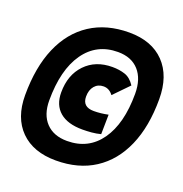

<svg xmlns="http://www.w3.org/2000/svg" viewBox="-124 -795 852 896"><g transform="rotate(20 302.5 -346.5)"><path d="M248.5 -7.3Q136.2 -7.3 73.2 -70.3Q10.3 -133.3 10.3 -245.1Q10.3 -383.8 52.7 -482.4Q95.2 -581.1 175.5 -633.5Q255.9 -686 368.2 -686Q480 -686 542.5 -621.3Q605 -556.6 605 -440.9Q605 -304.7 562.5 -207.8Q520 -110.8 440.4 -59.1Q360.8 -7.3 248.5 -7.3ZM266.6 -110.8Q372.6 -110.8 431.6 -194.3Q490.7 -277.8 490.7 -426.3Q490.7 -500 453.6 -541.3Q416.5 -582.5 349.6 -582.5Q243.7 -582.5 184.1 -497.6Q124.5 -412.6 124.5 -260.7Q124.5 -189.9 162.1 -150.4Q199.7 -110.8 266.6 -110.8ZM315.9 -185.5Q242.2 -185.5 203.1 -219Q164.1 -252.4 164.1 -314.9Q164.1 -401.9 214.8 -454.8Q265.6 -507.8 349.1 -507.8Q383.3 -507.8 411.6 -498.5Q439.9 -489.3 460.9 -457L388.7 -382.8Q369.6 -408.7 341.3 -408.7Q313.5 -408.7 296.6 -388.9Q279.8 -369.1 279.8 -336.4Q279.8 -284.7 336.4 -284.7Q371.1 -284.7 407.7 -292.5L406.2 -195.3Q384.3 -189.5 361.1 -187.5Q337.9 -185.5 315.9 -185.5Z"/></g></svg>

Font: CaskaydiaCove NFP
Style: Bold Italic
Weight: 700
Italic angle: -10°
Designer: Aaron Bell
Foundry: Saja Typeworks
Version: Version 2111.001; VTT 6.35;Nerd Fonts 3.1.1